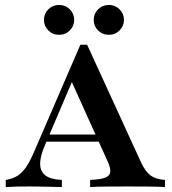

<svg xmlns="http://www.w3.org/2000/svg" viewBox="-20 -758 696 778"><path d="M3.2 0V-29Q30.6 -33.1 50 -45.2Q69.4 -57.3 85.5 -80.6Q101.6 -104 117.7 -141.9L305.6 -576.6H333.1L551.6 -100Q569.4 -62.1 590.3 -46.8Q611.3 -31.5 648.4 -29V0Q623.4 -1.6 585.9 -2Q548.4 -2.4 499.2 -2.4Q444.4 -2.4 405.6 -2Q366.9 -1.6 345.2 0V-29Q385.5 -30.6 404.8 -37.5Q424.2 -44.4 426.6 -60.1Q429 -75.8 416.9 -102.4L263.7 -441.9L282.3 -451.6L163.7 -173.4Q142.7 -126.6 142.7 -94.8Q142.7 -62.9 164.5 -46.8Q186.3 -30.6 230.6 -29V0Q203.2 -0.8 180.6 -1.2Q158.1 -1.6 138.7 -2Q119.4 -2.4 99.2 -2.4Q73.4 -2.4 50 -2Q26.6 -1.6 3.2 0ZM150.8 -183.9 163.7 -212.9H412.9L425.8 -183.9ZM421.8 -616.9Q395.2 -616.9 377.4 -634.7Q359.7 -652.4 359.7 -677.4Q359.7 -702.4 377.4 -720.2Q395.2 -737.9 421.8 -737.9Q446.8 -737.9 464.5 -720.2Q482.3 -702.4 482.3 -677.4Q482.3 -652.4 464.5 -634.7Q446.8 -616.9 421.8 -616.9ZM219.4 -616.9Q193.5 -616.9 175.8 -634.7Q158.1 -652.4 158.1 -677.4Q158.1 -702.4 175.8 -720.2Q193.5 -737.9 219.4 -737.9Q245.2 -737.9 262.9 -720.2Q280.6 -702.4 280.6 -677.4Q280.6 -652.4 262.9 -634.7Q245.2 -616.9 219.4 -616.9Z"/></svg>

Font: Playfair
Style: Bold
Weight: 700
Designer: Claus Eggers Sørensen
Foundry: Claus Eggers Sørensen
Version: Version 2.001;gftools[0.9.30]